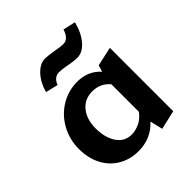

<svg xmlns="http://www.w3.org/2000/svg" viewBox="-182 -769 902 902"><g transform="rotate(-45 269.0 -318.0)"><path d="M178 -482 116 -497Q129 -546 159.5 -579Q190 -612 225 -612Q239 -612 277 -606Q312 -599 335 -599Q351 -599 363 -611.5Q375 -624 382 -647L444 -633Q430 -577 400 -542Q370 -507 335 -507Q309 -507 276 -514Q242 -520 225 -520Q209 -520 196.5 -510Q184 -500 178 -482ZM475 -432V-11L380 11L365 -52Q310 7 228 7Q171 7 127 -19.5Q83 -46 59.5 -92.5Q36 -139 36 -198Q36 -262 65.5 -315Q95 -368 145 -398Q195 -428 254 -428Q326 -428 370 -378L380 -411ZM359 -123V-306Q325 -346 272 -346Q221 -346 190.5 -309Q160 -272 160 -211Q160 -150 186.5 -110.5Q213 -71 260 -71Q286 -71 312.5 -83.5Q339 -96 359 -123Z"/></g></svg>

Font: Ysabeau Infant
Style: Bold
Weight: 700
Designer: Christian Thalmann (Catharsis Fonts)
Version: Version 0.003